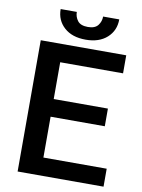

<svg xmlns="http://www.w3.org/2000/svg" viewBox="-96 -958 758 1024"><g transform="rotate(10 282.5 -446.5)"><path d="M537.6 -97.2V0H72.3V-710.9H535.2V-613.3H194.8V-414.1H488.3V-318.4H194.8V-97.2ZM377.9 -893.1H465.3Q465.3 -832.5 422.6 -793.9Q379.9 -755.4 307.1 -755.4Q233.4 -755.4 190.7 -793.9Q147.9 -832.5 147.9 -893.1H235.4Q235.4 -866.2 251.5 -845.2Q267.6 -824.2 307.1 -824.2Q345.2 -824.2 361.6 -845.2Q377.9 -866.2 377.9 -893.1Z"/></g></svg>

Font: Vazirmatn UI FD Medium
Style: Regular
Weight: 500
Designer: Saber Rastikerdar
Foundry: Saber Rastikerdar
Version: Version 33.003